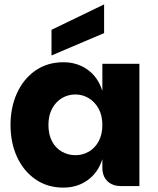

<svg xmlns="http://www.w3.org/2000/svg" viewBox="-20 -849 719 876"><path d="M269 7Q196 7 141.5 -31Q87 -69 57.5 -133.5Q28 -198 28 -279Q28 -359 57.5 -424Q87 -489 141.5 -527Q196 -565 269 -565Q333 -565 380.5 -530.5Q428 -496 447 -434V-558H616V0H533Q493 0 470 -22.5Q447 -45 447 -85V-123Q428 -62 380.5 -27.5Q333 7 269 7ZM324 -141Q357 -141 385 -157Q413 -173 430 -204Q447 -235 447 -279Q447 -322 430 -353Q413 -384 385 -401Q357 -418 324 -418Q290 -418 262 -401Q234 -384 217.5 -353Q201 -322 201 -279Q201 -235 217.5 -204Q234 -173 262.5 -157Q291 -141 324 -141ZM455 -829V-698L215 -596V-713Z"/></svg>

Font: Parkinsans
Style: Bold
Weight: 700
Designer: Red Stone, Indian Type Foundry
Foundry: Indian Type Foundry
Version: Version 1.000